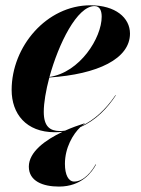

<svg xmlns="http://www.w3.org/2000/svg" viewBox="-20 -490 534 726"><path d="M145.5 -67C145.5 -101.5 153.5 -148 166.5 -197C350 -209 471.5 -268 471.5 -363C471.5 -423 416.5 -470 322 -470C156.5 -470 24 -314.5 24 -150C24 -60 78.5 10 187 10C197 10 207 9.5 216.5 8.5C151.5 39 89 84.5 89 140C89 195 142 215.5 203 215.5C289 215.5 328 160.5 343 132.5L341.5 131.5C329 155 298 196.5 260.5 196.5C239 196.5 225.5 171.5 225.5 129.5C225.5 68.5 256 17 284 -9.5C343 -35 386.5 -81.5 418 -129.5L416.5 -130C380 -76 336 -36 289.5 -14.5C293 -17.5 296.5 -20 300 -22L299 -23.5C277 -16.5 251.5 -7.5 226 4C219 5 212.5 5.5 206 5.5C169.5 5 145.5 -11 145.5 -67ZM337.5 -467C358.5 -467 364.5 -447.5 364.5 -427C364.5 -346.5 282 -216 167 -199C201.5 -325 271.5 -467 337.5 -467Z"/></svg>

Font: Bodoni* 96pt
Style: Bold Italic
Weight: 700
Italic angle: -13°
Version: Version 2.3